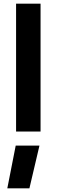

<svg xmlns="http://www.w3.org/2000/svg" viewBox="-20 -720 310 1051"><path d="M68 0V-700H202V0ZM20 311 66 77H196L141 311Z"/></svg>

Font: TitilliumText
Style: ExtraBold
Weight: 800
Designer: Accademia di Belle Arti di Urbino and others
Foundry: Accademia di Belle Arti di Urbino and others.
Version: Version 60.001